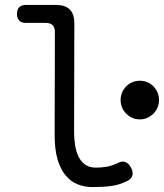

<svg xmlns="http://www.w3.org/2000/svg" viewBox="-20 -750 666 780"><path d="M281 -218Q281 -142 303.5 -105.5Q326 -69 369 -69Q392 -69 412.5 -72.5Q433 -76 457 -87Q475 -97 488.5 -92Q502 -87 511 -71Q522 -53 518 -38Q514 -23 497 -15Q466 1 432.5 5.5Q399 10 357 10Q322 10 293.5 -2Q265 -14 244.5 -40Q224 -66 213 -105.5Q202 -145 202 -200L203 -620Q203 -639 193.5 -648Q184 -657 165 -657H85Q67 -657 58 -666.5Q49 -676 49 -694Q49 -712 58.5 -721Q68 -730 85 -730H207Q245 -730 263.5 -711.5Q282 -693 282 -655ZM470 -343Q470 -360 476 -374Q482 -388 492.5 -399Q503 -410 517.5 -416Q532 -422 548 -422Q564 -422 578.5 -416Q593 -410 603.5 -399Q614 -388 620 -374Q626 -360 626 -343Q626 -328 620 -313.5Q614 -299 603.5 -288.5Q593 -278 579 -271.5Q565 -265 548 -265Q531 -265 517 -271.5Q503 -278 492.5 -288.5Q482 -299 476 -313.5Q470 -328 470 -343Z"/></svg>

Font: Maple Mono Light
Style: Regular
Weight: 300
Monospace: yes
Designer: subframe7536
Version: Version 7.000